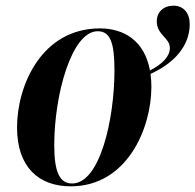

<svg xmlns="http://www.w3.org/2000/svg" viewBox="-20 -646 688 676"><path d="M229 10C428 10 513 -195 513 -340C513 -356 512 -372 510 -386C591 -422 648 -483 648 -561C648 -599 627 -626 591 -626C556 -626 532 -604 532 -571C532 -522 578 -514 578 -477C578 -448 553 -421 508 -398C489 -502 417 -546 332 -546C127 -546 40 -346 40 -197C40 -58 116 10 229 10ZM234 0C192 0 171 -36 171 -135C171 -312 232 -536 324 -536C368 -536 383 -496 383 -399C383 -226 332 0 234 0Z"/></svg>

Font: Noto Serif Display Condensed
Style: Bold Italic
Weight: 700
Width: 3
Italic angle: -12°
Designer: Monotype Design Team
Foundry: Monotype Imaging Inc.
Version: Version 2.009